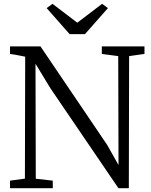

<svg xmlns="http://www.w3.org/2000/svg" viewBox="-20 -986 792 1006"><path d="M32.5 0V-39.5L110.5 -50L112 -689Q100.5 -691.5 87 -694Q73.5 -696.5 59.8 -699.2Q46 -702 32.5 -703.5V-743H192L542 -226L601 -121L599.5 -692L513.5 -703.5V-743H737V-703.5L656.5 -692L655 0H600.5L244.5 -523L166 -652L167.5 -49.5L256.5 -39.5V0ZM345 -807 224.5 -943.5 255 -966 385 -867 515 -966 545.5 -943.5 425 -807Z"/></svg>

Font: Merriweather 36pt Light
Style: Regular
Weight: 300
Designer: Eben Sorkin
Foundry: Eben Sorkin
Version: Version 2.100